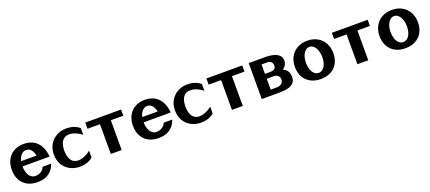

<svg xmlns="http://www.w3.org/2000/svg" viewBox="57 -1516 5668 2533"><g transform="rotate(-20 2891.0 -249.5)"><path d="M307.6 19.2Q223.6 19.2 163.8 -14.2Q104 -47.7 72.3 -108Q40.7 -168.4 40.7 -248.6Q40.7 -329.9 73 -390.6Q105.3 -451.2 164.7 -484.7Q224.1 -518.2 305.3 -518.2Q381.3 -518.2 437.8 -486.6Q494.3 -455.1 528.1 -394.1Q562 -333.1 569.7 -244.3H422.8Q419.3 -290.4 410.2 -325.6Q401.1 -360.7 386.6 -384.3Q372.1 -407.9 352.3 -419.8Q332.6 -431.7 307.6 -431.7Q280.2 -431.7 258.2 -417.9Q236.3 -404.1 220.8 -379.4Q205.4 -354.7 197.2 -321.2Q189 -287.6 189 -248.1Q189 -214.3 195.8 -181.9Q202.6 -149.6 217.1 -123.5Q231.6 -97.5 255 -82.1Q278.3 -66.7 311.5 -66.7Q343.3 -66.7 369.6 -79.2Q395.9 -91.7 413.4 -110.7Q430.8 -129.7 435.6 -149.3H555.7Q538.8 -96.1 505 -58.4Q471.2 -20.7 421.7 -0.7Q372.1 19.2 307.6 19.2ZM176.3 -243.8 147.8 -315.7H536.7L537.1 -244.3Z M904.1 19.2Q826 19.2 764.2 -13.7Q702.4 -46.6 666.8 -106.8Q631.2 -167 631.2 -248.4Q631.2 -329.2 666.7 -389.9Q702.2 -450.5 763.9 -484.3Q825.7 -518.2 904.1 -518.2Q954.4 -518.2 1000.3 -503.2Q1046.3 -488.3 1084.8 -456.3V-360.3Q1060.9 -381.2 1031.3 -397.4Q1001.6 -413.6 970.6 -422.8Q939.7 -432 910.6 -432Q878.2 -432 853.3 -419.9Q828.4 -407.8 811.7 -384.4Q795 -361.1 786.5 -326.9Q778 -292.8 778 -248.4Q778 -206.5 786.4 -172.8Q794.7 -139.1 811.4 -115.5Q828.2 -91.9 852.9 -79.3Q877.7 -66.7 910.6 -66.7Q953.7 -66.7 1001.3 -87.2Q1048.8 -107.6 1085.1 -138.8V-42.4Q1059.6 -21.1 1030.6 -7.5Q1001.6 6.1 970 12.6Q938.4 19.2 904.1 19.2Z M1340.2 0V-490.8L1470.5 -418.2H1165V-504.7H1667.7V-418.2H1362.2L1492.5 -490.8V0Z M2008.1 19.2Q1924.1 19.2 1864.3 -14.2Q1804.5 -47.7 1772.8 -108Q1741.2 -168.4 1741.2 -248.6Q1741.2 -329.9 1773.5 -390.6Q1805.8 -451.2 1865.2 -484.7Q1924.6 -518.2 2005.8 -518.2Q2081.8 -518.2 2138.3 -486.6Q2194.8 -455.1 2228.6 -394.1Q2262.5 -333.1 2270.2 -244.3H2123.3Q2119.8 -290.4 2110.7 -325.6Q2101.6 -360.7 2087.1 -384.3Q2072.6 -407.9 2052.8 -419.8Q2033.1 -431.7 2008.1 -431.7Q1980.7 -431.7 1958.7 -417.9Q1936.8 -404.1 1921.3 -379.4Q1905.9 -354.7 1897.7 -321.2Q1889.5 -287.6 1889.5 -248.1Q1889.5 -214.3 1896.3 -181.9Q1903.1 -149.6 1917.6 -123.5Q1932.1 -97.5 1955.5 -82.1Q1978.8 -66.7 2012 -66.7Q2043.8 -66.7 2070.1 -79.2Q2096.4 -91.7 2113.9 -110.7Q2131.3 -129.7 2136.1 -149.3H2256.2Q2239.3 -96.1 2205.5 -58.4Q2171.7 -20.7 2122.2 -0.7Q2072.6 19.2 2008.1 19.2ZM1876.8 -243.8 1848.3 -315.7H2237.2L2237.6 -244.3Z M2604.6 19.2Q2526.5 19.2 2464.7 -13.7Q2402.9 -46.6 2367.3 -106.8Q2331.7 -167 2331.7 -248.4Q2331.7 -329.2 2367.2 -389.9Q2402.7 -450.5 2464.4 -484.3Q2526.2 -518.2 2604.6 -518.2Q2654.9 -518.2 2700.8 -503.2Q2746.8 -488.3 2785.3 -456.3V-360.3Q2761.4 -381.2 2731.8 -397.4Q2702.1 -413.6 2671.1 -422.8Q2640.2 -432 2611.1 -432Q2578.7 -432 2553.8 -419.9Q2528.9 -407.8 2512.2 -384.4Q2495.5 -361.1 2487 -326.9Q2478.5 -292.8 2478.5 -248.4Q2478.5 -206.5 2486.9 -172.8Q2495.2 -139.1 2511.9 -115.5Q2528.7 -91.9 2553.4 -79.3Q2578.2 -66.7 2611.1 -66.7Q2654.2 -66.7 2701.8 -87.2Q2749.3 -107.6 2785.6 -138.8V-42.4Q2760.1 -21.1 2731.1 -7.5Q2702.1 6.1 2670.5 12.6Q2638.9 19.2 2604.6 19.2Z M3040.7 0V-490.8L3171 -418.2H2865.5V-504.7H3368.2V-418.2H3062.7L3193 -490.8V0Z M3459.4 0V-504.7H3699.1Q3760.3 -504.7 3808.7 -491.2Q3857.2 -477.7 3885.2 -449Q3913.3 -420.3 3913.3 -374.8Q3913.3 -329.4 3883 -294.8Q3852.7 -260.2 3793.6 -242.1L3798.1 -286.7Q3832.1 -280.1 3857.8 -267.9Q3883.5 -255.8 3900.8 -237.9Q3918.2 -220 3926.9 -196.1Q3935.7 -172.1 3935.7 -141.7Q3935.7 -88.5 3909 -57.4Q3882.3 -26.3 3830.6 -13.2Q3778.8 0 3703.4 0ZM3612.6 -3.7 3499.2 -76.6H3697.1Q3719 -76.6 3736.4 -82.1Q3753.8 -87.6 3766 -98.1Q3778.3 -108.6 3784.7 -123.1Q3791.1 -137.7 3791.1 -155.7Q3791.1 -179.1 3780.8 -195.3Q3770.6 -211.6 3751.5 -220.4Q3732.4 -229.2 3705.7 -229.2H3581.6L3612.6 -285.8ZM3612.6 -240.6 3598.9 -297.7H3688.1Q3713.6 -297.7 3730.9 -303.8Q3748.3 -309.8 3757 -323.4Q3765.8 -337.1 3765.8 -359.6Q3765.8 -382 3756.8 -397.6Q3747.9 -413.2 3730.8 -421.4Q3713.6 -429.7 3688.7 -429.7H3500.7L3612.6 -494.9Z M4284.4 19.2Q4202.2 19.2 4141.7 -13.6Q4081.1 -46.3 4047.9 -106.1Q4014.7 -165.8 4014.7 -246.2Q4014.7 -327.4 4048.4 -388.7Q4082.1 -449.9 4142.9 -484.1Q4203.7 -518.2 4284.4 -518.2Q4365.3 -518.2 4425.8 -484.1Q4486.4 -449.9 4520.2 -388.7Q4554.1 -327.4 4554.1 -246.2Q4554.1 -165.8 4520.8 -106.1Q4487.6 -46.3 4427.2 -13.6Q4366.8 19.2 4284.4 19.2ZM4284.4 -66.7Q4310 -66.7 4331 -79.9Q4352 -93.1 4367.4 -117.3Q4382.9 -141.5 4391.1 -174.3Q4399.3 -207.2 4399.3 -246.2Q4399.3 -285.2 4390.9 -318.9Q4382.4 -352.6 4366.9 -378.1Q4351.3 -403.7 4330.4 -418.1Q4309.6 -432.5 4284.4 -432.5Q4259.5 -432.5 4238.6 -418.6Q4217.7 -404.7 4202.3 -379.5Q4186.9 -354.3 4178.6 -320.6Q4170.2 -286.9 4170.2 -247.1Q4170.2 -207.8 4178.6 -174.7Q4186.9 -141.7 4202.1 -117.5Q4217.2 -93.3 4238.3 -80Q4259.3 -66.7 4284.4 -66.7Z M4802.2 0V-490.8L4932.5 -418.2H4627V-504.7H5129.7V-418.2H4824.2L4954.5 -490.8V0Z M5472.4 19.2Q5390.2 19.2 5329.7 -13.6Q5269.1 -46.3 5235.9 -106.1Q5202.7 -165.8 5202.7 -246.2Q5202.7 -327.4 5236.4 -388.7Q5270.1 -449.9 5330.9 -484.1Q5391.7 -518.2 5472.4 -518.2Q5553.3 -518.2 5613.8 -484.1Q5674.4 -449.9 5708.2 -388.7Q5742.1 -327.4 5742.1 -246.2Q5742.1 -165.8 5708.8 -106.1Q5675.6 -46.3 5615.2 -13.6Q5554.8 19.2 5472.4 19.2ZM5472.4 -66.7Q5498 -66.7 5519 -79.9Q5540 -93.1 5555.4 -117.3Q5570.9 -141.5 5579.1 -174.3Q5587.3 -207.2 5587.3 -246.2Q5587.3 -285.2 5578.9 -318.9Q5570.4 -352.6 5554.9 -378.1Q5539.3 -403.7 5518.4 -418.1Q5497.6 -432.5 5472.4 -432.5Q5447.5 -432.5 5426.6 -418.6Q5405.7 -404.7 5390.3 -379.5Q5374.9 -354.3 5366.6 -320.6Q5358.2 -286.9 5358.2 -247.1Q5358.2 -207.8 5366.6 -174.7Q5374.9 -141.7 5390.1 -117.5Q5405.2 -93.3 5426.3 -80Q5447.3 -66.7 5472.4 -66.7Z"/></g></svg>

Font: Russolo 10pt ExtraLight
Style: Regular
Weight: 200
Designer: Micah Stupak-Hahn
Version: Version 1.000